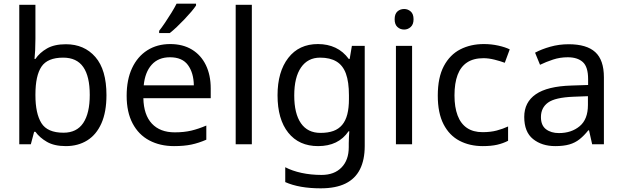

<svg xmlns="http://www.w3.org/2000/svg" viewBox="-20 -786 3391 1046"><path d="M173 -575Q173 -541 171.5 -511.5Q170 -482 168 -465H173Q196 -499 236 -522Q276 -545 339 -545Q439 -545 499.5 -475.5Q560 -406 560 -268Q560 -176 532.5 -114Q505 -52 455 -21Q405 10 339 10Q276 10 236 -13Q196 -36 173 -68H166L148 0H85V-760H173ZM324 -472Q239 -472 206 -423Q173 -374 173 -271V-267Q173 -168 205.5 -115.5Q238 -63 326 -63Q398 -63 433.5 -116Q469 -169 469 -269Q469 -370 433.5 -421Q398 -472 324 -472Z M907 -546Q976 -546 1025.5 -516Q1075 -486 1101.5 -431.5Q1128 -377 1128 -304V-251H761Q763 -160 807.5 -112.5Q852 -65 932 -65Q983 -65 1022.5 -74.5Q1062 -84 1104 -102V-25Q1063 -7 1023 1.5Q983 10 928 10Q852 10 793.5 -21Q735 -52 702.5 -113.5Q670 -175 670 -264Q670 -352 699.5 -415Q729 -478 782.5 -512Q836 -546 907 -546ZM906 -474Q843 -474 806.5 -433.5Q770 -393 763 -321H1036Q1035 -389 1004 -431.5Q973 -474 906 -474ZM1048 -756Q1039 -742 1022 -722Q1005 -702 984.5 -680.5Q964 -659 943.5 -639.5Q923 -620 905 -606H847V-618Q862 -637 879.5 -663Q897 -689 914 -716.5Q931 -744 942 -766H1048Z M1352 0H1264V-760H1352Z M1712 -546Q1765 -546 1807.5 -526Q1850 -506 1880 -465H1885L1897 -536H1967V9Q1967 85 1941 136.5Q1915 188 1862 214Q1809 240 1727 240Q1669 240 1620.5 231.5Q1572 223 1534 206V125Q1572 145 1623 156Q1674 167 1732 167Q1801 167 1840.5 126.5Q1880 86 1880 16V-5Q1880 -17 1881 -39.5Q1882 -62 1883 -71H1879Q1851 -30 1809.5 -10Q1768 10 1713 10Q1609 10 1550.5 -63Q1492 -136 1492 -267Q1492 -395 1550.5 -470.5Q1609 -546 1712 -546ZM1724 -472Q1657 -472 1620 -418.5Q1583 -365 1583 -266Q1583 -167 1619.5 -114.5Q1656 -62 1726 -62Q1767 -62 1796 -72.5Q1825 -83 1844 -105.5Q1863 -128 1872 -163Q1881 -198 1881 -246V-267Q1881 -340 1864.5 -385Q1848 -430 1813 -451Q1778 -472 1724 -472Z M2225 -536V0H2137V-536ZM2182 -737Q2202 -737 2217.5 -723.5Q2233 -710 2233 -681Q2233 -653 2217.5 -639Q2202 -625 2182 -625Q2160 -625 2145 -639Q2130 -653 2130 -681Q2130 -710 2145 -723.5Q2160 -737 2182 -737Z M2610 10Q2539 10 2483.5 -19Q2428 -48 2396.5 -109Q2365 -170 2365 -265Q2365 -364 2398 -426Q2431 -488 2487.5 -517Q2544 -546 2616 -546Q2657 -546 2695 -537.5Q2733 -529 2757 -517L2730 -444Q2706 -453 2674 -461Q2642 -469 2614 -469Q2560 -469 2525 -446Q2490 -423 2473 -378Q2456 -333 2456 -266Q2456 -202 2473 -157Q2490 -112 2524 -89Q2558 -66 2609 -66Q2653 -66 2686.5 -75Q2720 -84 2748 -97V-19Q2721 -5 2688.5 2.5Q2656 10 2610 10Z M3078 -545Q3176 -545 3223 -502Q3270 -459 3270 -365V0H3206L3189 -76H3185Q3162 -47 3137.5 -27.5Q3113 -8 3081.5 1Q3050 10 3005 10Q2932 10 2884 -28.5Q2836 -67 2836 -149Q2836 -229 2899 -272.5Q2962 -316 3093 -320L3184 -323V-355Q3184 -422 3155 -448Q3126 -474 3073 -474Q3031 -474 2993 -461.5Q2955 -449 2922 -433L2895 -499Q2930 -518 2978 -531.5Q3026 -545 3078 -545ZM3104 -259Q3004 -255 2965.5 -227Q2927 -199 2927 -148Q2927 -103 2954.5 -82Q2982 -61 3025 -61Q3093 -61 3138 -98.5Q3183 -136 3183 -214V-262Z"/></svg>

Font: Noto Sans Cham
Style: Regular
Weight: 400
Designer: Monotype Design Team
Foundry: Monotype Imaging Inc.
Version: Version 2.002